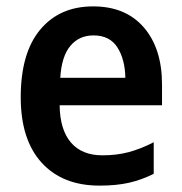

<svg xmlns="http://www.w3.org/2000/svg" viewBox="-20 -572 570 602"><path d="M272 -552Q374 -552 431 -486Q488 -420 488 -307V-242H167Q168 -165 202.5 -125Q237 -85 301 -85Q346 -85 383.5 -95Q421 -105 462 -126V-27Q424 -8 384.5 1Q345 10 292 10Q176 10 110.5 -62Q45 -134 45 -267Q45 -406 106 -479Q167 -552 272 -552ZM273 -461Q228 -461 200.5 -428Q173 -395 169 -328H373Q372 -386 348 -423.5Q324 -461 273 -461Z"/></svg>

Font: Noto Sans Devanagari SemiCondensed SemiBold
Style: Regular
Weight: 600
Width: 4
Designer: Jelle Bosma - Monotype Design Team
Foundry: Monotype Imaging Inc.
Version: Version 2.004; ttfautohint (v1.8.4.7-5d5b)